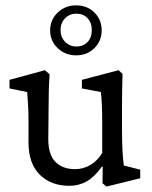

<svg xmlns="http://www.w3.org/2000/svg" viewBox="-20 -689 570 720"><path d="M361.3 -575.2Q361.3 -535.6 334 -508.5Q306.6 -481.4 265.6 -481.4Q224.6 -481.4 196.3 -508.5Q168 -535.6 168 -575.2Q168 -614.7 196.3 -641.8Q224.6 -668.9 265.6 -668.9Q306.6 -668.9 334 -642.1Q361.3 -615.2 361.3 -575.2ZM266.6 -514.6Q292.5 -514.6 308.3 -531.5Q324.2 -548.3 324.2 -576.2Q324.2 -604 308.3 -620.8Q292.5 -637.7 266.6 -637.7Q240.7 -637.7 223.9 -620.4Q207 -603 207 -576.2Q207 -549.8 224.1 -532.2Q241.2 -514.6 266.6 -514.6ZM444.3 -68.4 505.9 -52.7V-20.5L378.9 10.7L364.3 -2L365.2 -63.5L362.3 -64.5Q334.5 -25.4 305.2 -8.8Q275.9 7.8 240.2 7.8Q171.4 7.8 129.2 -33.9Q86.9 -75.7 86.9 -154.3V-238.3Q86.9 -285.2 82 -343.8L15.6 -357.4V-389.6L148.4 -425.8L166 -410.2Q162.1 -356.9 162.1 -274.4L161.1 -167Q161.1 -108.9 188 -81.8Q214.8 -54.7 261.7 -54.7Q290.5 -54.7 317.1 -69.3Q343.8 -84 363.3 -115.2V-228.5Q363.3 -296.4 358.4 -343.8L287.1 -357.4V-389.6L424.8 -425.8L439.5 -412.1Q437.5 -357.4 437.5 -273.4V-204.1Q437.5 -118.7 444.3 -68.4Z"/></svg>

Font: Crimson Pro
Style: Regular
Weight: 400
Designer: Jacques Le Bailly
Foundry: Baron von Fonthausen
Version: Version 1.003